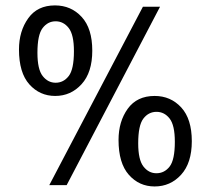

<svg xmlns="http://www.w3.org/2000/svg" viewBox="-20 -671 782 696"><path d="M48.8 -491.7Q48.8 -407.2 86.4 -365.2Q124 -323.2 180.2 -323.2Q236.8 -323.2 275.6 -365.7Q314.5 -408.2 314.5 -487.3Q314.5 -567.9 276.1 -609.6Q237.8 -651.4 179.2 -651.4Q115.7 -651.4 82.5 -605Q48.8 -558.1 48.8 -491.7ZM181.6 -593.8Q210 -593.8 229 -569.6Q248 -545.4 248 -485.4Q248 -419.9 229.2 -395.5Q210.4 -371.1 181.6 -371.1Q153.8 -371.1 134.8 -395.3Q115.7 -419.4 115.7 -479.5Q115.7 -544.9 134.5 -569.3Q153.3 -593.8 181.6 -593.8ZM158.7 0H221.7L560.1 -646.5H498ZM409.7 -163.6Q409.7 -79.6 447 -37.4Q484.4 4.9 540.5 4.9Q597.7 4.9 636.5 -37.6Q675.3 -80.1 675.3 -159.2Q675.3 -239.7 637 -281.5Q598.6 -323.2 540.5 -323.2Q476.6 -323.2 443.1 -276.9Q409.7 -230.5 409.7 -163.6ZM547.4 -265.6Q575.7 -265.6 594.7 -241.5Q613.8 -217.3 613.8 -157.2Q613.8 -91.8 595 -67.4Q576.2 -43 546.9 -43Q519 -43 500 -67.4Q481 -91.8 481 -151.4Q481 -216.8 499.8 -241.2Q518.6 -265.6 547.4 -265.6Z"/></svg>

Font: Eeyek
Style: Regular
Weight: 400
Designer: Pravabati Chingangbam and Tabish
Foundry: SIL International
Version: Version 2.000